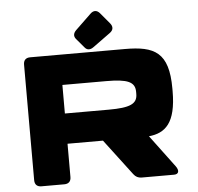

<svg xmlns="http://www.w3.org/2000/svg" viewBox="-63 -1048 1145 1112"><g transform="rotate(-5 510.0 -492.0)"><path d="M132.8 0H265.6C291 0 304.7 -13.7 304.7 -39.1V-232.4H510.7L668.5 -23.9C680.7 -7.8 695.3 0 715.8 0H903.8C932.6 0 936.5 -22.5 917.5 -47.9L778.3 -234.4C873 -244.1 937.5 -295.9 937.5 -483.4V-499C937.5 -709 855.5 -750 683.6 -750H132.8C107.4 -750 93.8 -736.3 93.8 -710.9V-39.1C93.8 -13.7 107.4 0 132.8 0ZM559.6 -408.2H304.7V-574.2H559.6C683.6 -574.2 726.6 -555.2 726.6 -497.6V-484.9C726.6 -427.2 683.6 -408.2 559.6 -408.2ZM502.9 -971.2 412.6 -884.3C395 -867.2 392.6 -849.6 406.2 -833L451.7 -779.3C465.3 -762.7 483.4 -762.2 502.9 -776.4L604.5 -850.1C625.5 -865.2 627.9 -885.3 611.3 -905.3L558.1 -968.8C541.5 -988.3 521.5 -989.3 502.9 -971.2Z"/></g></svg>

Font: Gyrotrope Black
Style: Regular
Weight: 900
Designer: David Moles
Version: Version 1.003;Glyphs 3.3.1 (3343)